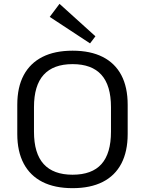

<svg xmlns="http://www.w3.org/2000/svg" viewBox="-20 -972 755 1000"><path d="M358 8Q265 8 201 -24.5Q137 -57 103.5 -120Q70 -183 70 -274V-426Q70 -518 103.5 -580.5Q137 -643 201 -675.5Q265 -708 358 -708Q451 -708 515 -675.5Q579 -643 612 -580.5Q645 -518 645 -426V-274Q645 -183 612 -120Q579 -57 515 -24.5Q451 8 358 8ZM358 -62Q459 -62 508.5 -117.5Q558 -173 558 -286V-414Q558 -527 508 -582.5Q458 -638 358 -638Q258 -638 207.5 -582.5Q157 -527 157 -414V-286Q157 -173 207.5 -117.5Q258 -62 358 -62ZM477 -783 449 -746 239 -884 290 -952Z"/></svg>

Font: Pathway Extreme
Style: Regular
Weight: 400
Designer: Eduardo Rodriguez Tunni
Foundry: Eduardo Rodriguez Tunni
Version: Version 1.001;gftools[0.9.26]